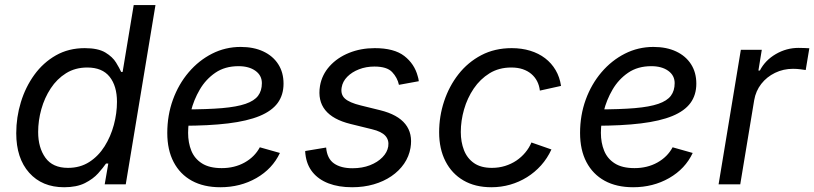

<svg xmlns="http://www.w3.org/2000/svg" viewBox="-20 -748 3304 779"><path d="M240.2 11.7Q150.9 11.7 98.4 -47.1Q45.9 -106 45.9 -207.5Q45.9 -272 64.7 -333.5Q83.5 -395 119.4 -444.6Q155.3 -494.1 206.8 -523.4Q258.3 -552.7 323.7 -552.7Q377.9 -552.7 407.5 -534.9Q437 -517.1 450.9 -494.1Q464.8 -471.2 471.7 -456.1H477.5L522.5 -727.5H610.8L490.2 0H404.8L419.4 -84.5H410.2Q398.4 -67.4 378.2 -44.7Q357.9 -22 324.5 -5.1Q291 11.7 240.2 11.7ZM255.9 -66.9Q305.2 -66.9 342.3 -90.8Q379.4 -114.7 404.3 -154.3Q429.2 -193.8 441.9 -241.2Q454.6 -288.6 454.6 -335Q454.6 -398.9 424.8 -436.5Q395 -474.1 334 -474.1Q285.2 -474.1 248 -450.9Q210.9 -427.7 185.8 -389.4Q160.6 -351.1 147.7 -304.9Q134.8 -258.8 134.8 -212.4Q134.8 -148.9 164.3 -107.9Q193.8 -66.9 255.9 -66.9Z M874 11.7Q806.6 11.7 758.5 -14.6Q710.4 -41 684.6 -90.3Q658.7 -139.6 658.7 -208.5Q658.7 -280.3 681.6 -343.5Q704.6 -406.7 745.6 -454.8Q786.6 -502.9 840.6 -530.3Q894.5 -557.6 956.5 -557.6Q1009.3 -557.6 1048.3 -539.3Q1087.4 -521 1108.9 -487.5Q1130.4 -454.1 1130.4 -408.7Q1130.4 -362.8 1106.7 -330.3Q1083 -297.9 1033.2 -277.3Q983.4 -256.8 905.5 -247.3Q827.6 -237.8 719.7 -237.8L731.4 -304.2Q820.8 -304.2 880.9 -309.3Q940.9 -314.5 976.3 -326.7Q1011.7 -338.9 1027.1 -359.4Q1042.5 -379.9 1042.5 -410.6Q1042.5 -441.9 1016.4 -460.7Q990.2 -479.5 947.8 -479.5Q892.6 -479.5 853.8 -452.9Q814.9 -426.3 790.5 -384.5Q766.1 -342.8 754.6 -296.1Q743.2 -249.5 743.2 -209Q743.2 -168.9 756.3 -136.5Q769.5 -104 799.6 -85Q829.6 -65.9 879.4 -65.9Q931.6 -65.9 972.4 -88.6Q1013.2 -111.3 1034.2 -150.4L1115.7 -127.4Q1085.4 -63 1020.3 -25.6Q955.1 11.7 874 11.7Z M1408.7 11.7Q1354 11.7 1313.2 -3.9Q1272.5 -19.5 1248.3 -49.3Q1224.1 -79.1 1219.2 -122.1Q1218.8 -125.5 1218.5 -128.7Q1218.3 -131.8 1218.3 -135.3L1303.2 -149.4Q1307.1 -104.5 1335 -85Q1362.8 -65.4 1410.2 -65.4Q1449.7 -65.4 1481 -77.6Q1512.2 -89.8 1531.7 -109.9Q1551.3 -129.9 1555.2 -153.8Q1559.1 -179.7 1543.5 -197Q1527.8 -214.4 1489.3 -223.6L1401.9 -245.1Q1330.6 -262.7 1299.6 -301.3Q1268.6 -339.8 1278.3 -399.4Q1286.1 -444.8 1317.4 -479.5Q1348.6 -514.2 1396.2 -533.4Q1443.8 -552.7 1500.5 -552.7Q1579.1 -552.7 1620.4 -520.8Q1661.6 -488.8 1674.8 -439Q1676.3 -434.1 1677.5 -429Q1678.7 -423.8 1679.2 -418.5L1598.6 -403.8Q1592.3 -433.1 1571 -455.6Q1549.8 -478 1499 -478Q1465.3 -478 1436.5 -466.8Q1407.7 -455.6 1388.9 -436.5Q1370.1 -417.5 1366.2 -393.1Q1361.3 -364.7 1379.4 -348.1Q1397.5 -331.5 1443.4 -320.3L1522.5 -300.8Q1593.8 -283.2 1624.5 -244.6Q1655.3 -206.1 1645.5 -147.9Q1639.6 -113.3 1619.6 -84Q1599.6 -54.7 1568.1 -33.2Q1536.6 -11.7 1496.1 0Q1455.6 11.7 1408.7 11.7Z M1973.6 11.7Q1907.7 11.7 1860.4 -15.9Q1813 -43.5 1787.4 -93.8Q1761.7 -144 1761.7 -211.4Q1761.7 -276.4 1782 -337.4Q1802.2 -398.4 1840.3 -447Q1878.4 -495.6 1932.9 -524.2Q1987.3 -552.7 2056.2 -552.7Q2096.7 -552.7 2131.1 -542.2Q2165.5 -531.7 2191.7 -511.7Q2217.8 -491.7 2234.4 -463.4Q2251 -435.1 2256.3 -399.4L2170.4 -380.4Q2168 -401.4 2159.2 -418.5Q2150.4 -435.5 2135.7 -448Q2121.1 -460.4 2100.8 -467.3Q2080.6 -474.1 2054.2 -474.1Q2004.4 -474.1 1966.3 -450.7Q1928.2 -427.2 1902.1 -388.7Q1876 -350.1 1862.8 -304Q1849.6 -257.8 1849.6 -212.4Q1849.6 -171.9 1862.5 -138.7Q1875.5 -105.5 1903.3 -86.2Q1931.2 -66.9 1975.6 -66.9Q2003.9 -66.9 2029.1 -74.7Q2054.2 -82.5 2075 -96.4Q2095.7 -110.4 2111.3 -129.2Q2127 -147.9 2136.2 -169.9L2217.3 -141.6Q2200.7 -105.5 2175.3 -77.1Q2149.9 -48.8 2118.2 -29.1Q2086.4 -9.3 2049.8 1.2Q2013.2 11.7 1973.6 11.7Z M2548.8 11.7Q2481.4 11.7 2433.3 -14.6Q2385.3 -41 2359.4 -90.3Q2333.5 -139.6 2333.5 -208.5Q2333.5 -280.3 2356.4 -343.5Q2379.4 -406.7 2420.4 -454.8Q2461.4 -502.9 2515.4 -530.3Q2569.3 -557.6 2631.3 -557.6Q2684.1 -557.6 2723.1 -539.3Q2762.2 -521 2783.7 -487.5Q2805.2 -454.1 2805.2 -408.7Q2805.2 -362.8 2781.5 -330.3Q2757.8 -297.9 2708 -277.3Q2658.2 -256.8 2580.3 -247.3Q2502.4 -237.8 2394.5 -237.8L2406.2 -304.2Q2495.6 -304.2 2555.7 -309.3Q2615.7 -314.5 2651.1 -326.7Q2686.5 -338.9 2701.9 -359.4Q2717.3 -379.9 2717.3 -410.6Q2717.3 -441.9 2691.2 -460.7Q2665 -479.5 2622.6 -479.5Q2567.4 -479.5 2528.6 -452.9Q2489.7 -426.3 2465.3 -384.5Q2440.9 -342.8 2429.4 -296.1Q2418 -249.5 2418 -209Q2418 -168.9 2431.2 -136.5Q2444.3 -104 2474.4 -85Q2504.4 -65.9 2554.2 -65.9Q2606.4 -65.9 2647.2 -88.6Q2688 -111.3 2709 -150.4L2790.5 -127.4Q2760.3 -63 2695.1 -25.6Q2629.9 11.7 2548.8 11.7Z M2895.5 0 2985.8 -545.9H3070.8L3057.1 -461.9H3063Q3084.5 -503.4 3127.7 -528.6Q3170.9 -553.7 3219.7 -553.7Q3229.5 -553.7 3242.7 -553.2Q3255.9 -552.7 3263.7 -552.2L3249 -463.9Q3243.2 -464.8 3228.3 -466.8Q3213.4 -468.8 3197.3 -468.8Q3158.2 -468.8 3124.5 -452.4Q3090.8 -436 3068.6 -407.5Q3046.4 -378.9 3040 -341.8L2983.4 0Z"/></svg>

Font: Inter Variable
Style: Italic
Weight: 400
Italic angle: -9.39999°
Designer: Rasmus Andersson
Foundry: rsms
Version: Version 4.001;git-9221beed3